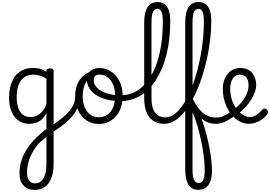

<svg xmlns="http://www.w3.org/2000/svg" viewBox="-20 -1172 2596 1844"><path d="M314 652Q246 652 206.5 610.5Q167 569 167 492Q167 448 176 405Q185 362 205 319.5Q225 277 254 236.5Q283 196 321 157Q339 140 356.5 124Q374 108 391.5 93Q409 78 426 65V-84Q402 -41 374 -19.5Q346 2 317.5 9.5Q289 17 261 17Q205 17 161 -11.5Q117 -40 92 -96.5Q67 -153 67 -236Q67 -287 77 -330.5Q87 -374 105.5 -409Q124 -444 151.5 -468.5Q179 -493 215 -506Q251 -519 294 -519Q321 -519 341.5 -516Q362 -513 382 -505Q402 -497 426 -482V-493Q426 -504 434.5 -509.5Q443 -515 461 -515Q478 -515 486.5 -509.5Q495 -504 495 -493V402Q495 462 482.5 508.5Q470 555 446.5 587Q423 619 389 635.5Q355 652 314 652ZM320 589Q352 589 375.5 568Q399 547 412.5 506Q426 465 426 404V144Q413 154 400.5 163.5Q388 173 376.5 183Q365 193 353 204Q326 235 305 269Q284 303 269 339Q254 375 246.5 412.5Q239 450 239 489Q239 519 248.5 542Q258 565 276 577Q294 589 320 589ZM273 -48Q303 -48 331.5 -60Q360 -72 384.5 -99.5Q409 -127 426 -173V-416Q393 -437 362 -446Q331 -455 299 -455Q270 -455 245 -446Q220 -437 200.5 -420Q181 -403 167.5 -377Q154 -351 147 -317Q140 -283 140 -240Q140 -182 154.5 -138.5Q169 -95 198.5 -71.5Q228 -48 273 -48Z M482 101Q473 107 465 101Q457 95 452 84.5Q447 74 448.5 62.5Q450 51 459 46Q503 17 540.5 -10.5Q578 -38 608 -66Q638 -94 659 -122.5Q680 -151 691 -181.5Q702 -212 702 -244Q702 -256 713 -259.5Q724 -263 734.5 -259.5Q745 -256 745 -244Q745 -202 734.5 -165Q724 -128 703.5 -95Q683 -62 651.5 -30Q620 2 577.5 34Q535 66 482 101Z M931 19Q863 19 811.5 -15.5Q760 -50 731 -110.5Q702 -171 702 -250Q702 -305 718 -351Q734 -397 765.5 -430Q797 -463 843 -481.5Q889 -500 949 -500Q960 -500 963 -490.5Q966 -481 962 -472Q958 -463 948 -463Q916 -463 889 -453Q862 -443 841 -424.5Q820 -406 805 -380.5Q790 -355 782 -321.5Q774 -288 774 -250Q774 -189 793 -143Q812 -97 847.5 -71.5Q883 -46 931 -46Q967 -46 995.5 -60.5Q1024 -75 1044 -102Q1064 -129 1075 -166.5Q1086 -204 1086 -250Q1086 -315 1065.5 -361Q1045 -407 1010.5 -431.5Q976 -456 935 -456Q919 -456 911.5 -465.5Q904 -475 904 -487.5Q904 -500 911.5 -509.5Q919 -519 935 -519Q996 -519 1046.5 -485.5Q1097 -452 1127.5 -391.5Q1158 -331 1158 -250Q1158 -203 1147.5 -161.5Q1137 -120 1116.5 -87Q1096 -54 1068 -30.5Q1040 -7 1005.5 6Q971 19 931 19Z M1138 -201Q1041 -201 968 -227.5Q895 -254 854.5 -301.5Q814 -349 814 -412Q814 -444 829.5 -468Q845 -492 872 -505.5Q899 -519 934 -519Q950 -519 958 -509.5Q966 -500 966 -487.5Q966 -475 958.5 -465.5Q951 -456 935 -456Q910 -456 895 -442Q880 -428 880 -403Q880 -361 913 -328Q946 -295 1004 -276Q1062 -257 1138 -257Q1185 -257 1227 -269.5Q1269 -282 1306 -306.5Q1343 -331 1375 -366.5Q1407 -402 1434 -448.5Q1461 -495 1481.5 -552Q1502 -609 1516 -674Q1530 -739 1537 -813Q1544 -887 1544 -970Q1544 -983 1555 -990.5Q1566 -998 1580 -998Q1594 -998 1604.5 -990.5Q1615 -983 1615 -970Q1615 -884 1606.5 -805Q1598 -726 1581 -655.5Q1564 -585 1539 -524.5Q1514 -464 1483 -413Q1452 -362 1414 -322.5Q1376 -283 1332.5 -256Q1289 -229 1240.5 -215Q1192 -201 1138 -201Z M1558 17Q1494 17 1451 -12Q1408 -41 1386.5 -96.5Q1365 -152 1365 -229V-956Q1365 -1055 1397 -1103.5Q1429 -1152 1493 -1152Q1534 -1152 1561 -1132Q1588 -1112 1601.5 -1071.5Q1615 -1031 1615 -971Q1615 -955 1604.5 -947.5Q1594 -940 1580 -940Q1566 -940 1555 -947.5Q1544 -955 1544 -971Q1544 -1011 1538.5 -1036.5Q1533 -1062 1521.5 -1074.5Q1510 -1087 1491 -1087Q1473 -1087 1460 -1074Q1447 -1061 1441 -1032.5Q1435 -1004 1435 -956V-229Q1435 -171 1449 -129.5Q1463 -88 1493 -66.5Q1523 -45 1571 -45Q1583 -45 1589 -35.5Q1595 -26 1594 -14Q1593 -2 1584 7.5Q1575 17 1558 17Z M1558 17Q1543 17 1537.5 7.5Q1532 -2 1534.5 -14Q1537 -26 1546.5 -35.5Q1556 -45 1571 -45Q1609 -45 1644 -67.5Q1679 -90 1712 -131Q1745 -172 1775 -228.5Q1805 -285 1830 -353Q1855 -421 1875 -496Q1895 -571 1909.5 -651Q1924 -731 1931 -812Q1938 -893 1938 -970Q1938 -986 1949 -994Q1960 -1002 1974 -1002Q1988 -1002 1998.5 -994Q2009 -986 2009 -970Q2009 -901 2002 -827.5Q1995 -754 1981.5 -679Q1968 -604 1948.5 -530.5Q1929 -457 1904.5 -388.5Q1880 -320 1850.5 -258.5Q1821 -197 1787.5 -147Q1754 -97 1717 -60Q1680 -23 1640.5 -3Q1601 17 1558 17Z M1886 651Q1854 651 1830 639Q1806 627 1790.5 602.5Q1775 578 1767 541.5Q1759 505 1759 455V-956Q1759 -1054 1790.5 -1103Q1822 -1152 1887 -1152Q1928 -1152 1955 -1132Q1982 -1112 1995.5 -1071.5Q2009 -1031 2009 -971Q2009 -955 1998.5 -947.5Q1988 -940 1974 -940Q1960 -940 1949 -947.5Q1938 -955 1938 -971Q1938 -1010 1932.5 -1035.5Q1927 -1061 1915.5 -1074Q1904 -1087 1887 -1087Q1868 -1087 1854.5 -1074Q1841 -1061 1835 -1032Q1829 -1003 1829 -956V-223Q1858 -173 1883.5 -114Q1909 -55 1929.5 7.5Q1950 70 1966 133Q1982 196 1993 256.5Q2004 317 2010 371Q2016 425 2016 470Q2016 528 2001 568Q1986 608 1957.5 629.5Q1929 651 1886 651ZM1887 586Q1903 586 1914 578Q1925 570 1932 555Q1939 540 1942.5 518.5Q1946 497 1946 470Q1946 429 1942.5 384.5Q1939 340 1932 291Q1925 242 1914.5 192Q1904 142 1891.5 92.5Q1879 43 1863 -4.5Q1847 -52 1829 -94V455Q1829 524 1843.5 555Q1858 586 1887 586Z M2055 17Q2015 17 1981.5 5.5Q1948 -6 1918 -32Q1888 -58 1858 -102.5Q1828 -147 1795 -213Q1790 -224 1795.5 -231.5Q1801 -239 1811 -240Q1821 -241 1826 -231Q1843 -199 1863.5 -165.5Q1884 -132 1911 -104.5Q1938 -77 1973.5 -60Q2009 -43 2055 -43Q2090 -43 2120 -55.5Q2150 -68 2175 -85Q2200 -102 2218 -119Q2225 -127 2233 -123.5Q2241 -120 2247.5 -110Q2254 -100 2254 -89Q2254 -78 2246 -71Q2221 -50 2190 -29.5Q2159 -9 2125 4Q2091 17 2055 17Z M2213 -112Q2236 -128 2257 -146Q2278 -164 2295 -184Q2318 -211 2334 -239Q2350 -267 2358.5 -295Q2367 -323 2367 -350Q2367 -406 2344.5 -430.5Q2322 -455 2282 -455Q2262 -455 2245.5 -446Q2229 -437 2217 -419.5Q2205 -402 2198 -377.5Q2191 -353 2191 -322Q2191 -260 2208.5 -209.5Q2226 -159 2254.5 -123Q2283 -87 2316 -67Q2349 -47 2378 -47Q2403 -47 2423.5 -57Q2444 -67 2462.5 -83Q2481 -99 2498 -118Q2509 -130 2519.5 -129.5Q2530 -129 2541 -121Q2552 -112 2555 -102Q2558 -92 2550 -81Q2530 -50 2500 -28Q2470 -6 2436.5 5.5Q2403 17 2370 17Q2330 17 2293 0Q2256 -17 2224.5 -48Q2193 -79 2169.5 -121.5Q2146 -164 2133 -214.5Q2120 -265 2120 -321Q2120 -355 2128 -385.5Q2136 -416 2150.5 -440.5Q2165 -465 2185.5 -482.5Q2206 -500 2231 -509.5Q2256 -519 2285 -519Q2340 -519 2374 -496Q2408 -473 2424 -436Q2440 -399 2440 -356Q2440 -322 2427.5 -286.5Q2415 -251 2393.5 -216.5Q2372 -182 2344 -150Q2322 -126 2297.5 -104Q2273 -82 2245 -63Z"/></svg>

Font: Playwrite CL Light
Style: Regular
Weight: 300
Designer: Veronika Burian, José Scaglione
Foundry: TypeTogether
Version: Version 1.002